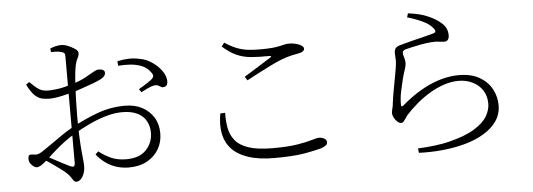

<svg xmlns="http://www.w3.org/2000/svg" viewBox="-51 -925 3103 1117"><g transform="rotate(-5 1500.0 -366.5)"><path d="M666 -22Q633 -22 600 -31Q567 -40 536.5 -60.5Q506 -81 479 -114L496 -131Q527 -106 565.5 -88.5Q604 -71 655 -71Q732 -71 771.5 -112.5Q811 -154 811 -213Q811 -251 794 -281.5Q777 -312 742.5 -329Q708 -346 654 -346Q608 -346 557.5 -331Q507 -316 458.5 -293Q410 -270 367 -244Q339 -228 309.5 -206Q280 -184 252 -159.5Q224 -135 198 -111Q171 -86 157 -78Q143 -70 133 -70Q125 -70 118 -74.5Q111 -79 104 -86Q95 -95 91.5 -103.5Q88 -112 88 -122Q88 -137 93 -142.5Q98 -148 113 -146Q135 -142 146 -145.5Q157 -149 170 -157Q190 -170 222.5 -193Q255 -216 292 -241.5Q329 -267 362 -285Q433 -324 511 -353Q589 -382 674 -382Q731 -382 773.5 -359.5Q816 -337 840.5 -297.5Q865 -258 865 -204Q865 -153 841 -112Q817 -71 772.5 -46.5Q728 -22 666 -22ZM355 34Q345 34 338.5 25.5Q332 17 324 4Q316 -9 300 -23Q289 -33 266.5 -49.5Q244 -66 219.5 -83.5Q195 -101 174 -112L188 -131Q207 -122 231.5 -108.5Q256 -95 281 -82Q306 -69 325 -60Q342 -52 348 -57Q354 -62 354 -77Q354 -113 354 -175.5Q354 -238 354 -333Q354 -378 354 -433.5Q354 -489 354 -542.5Q354 -596 354 -638Q354 -680 354 -696Q354 -711 350 -716.5Q346 -722 334 -725Q321 -729 306.5 -730Q292 -731 273 -730L270 -751Q285 -758 302 -762Q319 -766 336 -766Q353 -766 375 -757Q397 -748 414.5 -736Q432 -724 432 -712Q432 -696 423.5 -681Q415 -666 410 -643Q406 -625 402.5 -593.5Q399 -562 397 -522Q395 -482 393.5 -437.5Q392 -393 392 -348Q392 -270 394.5 -219.5Q397 -169 400 -137.5Q403 -106 405 -87Q407 -68 407 -52Q407 -30 400 -10.5Q393 9 381 21.5Q369 34 355 34ZM242 -461Q220 -461 198 -465.5Q176 -470 155 -490Q134 -510 112 -554L131 -568Q157 -542 173.5 -529.5Q190 -517 206.5 -512.5Q223 -508 249 -509Q266 -510 287 -512.5Q308 -515 332.5 -521Q357 -527 383 -535Q430 -550 459.5 -566.5Q489 -583 508 -594Q527 -605 539 -605Q546 -605 552.5 -604Q559 -603 564 -600.5Q569 -598 572 -594Q575 -590 575 -583Q575 -562 545 -547Q525 -537 496.5 -526.5Q468 -516 438.5 -506Q409 -496 385 -488Q367 -484 340.5 -477Q314 -470 287.5 -465.5Q261 -461 242 -461ZM912 -471Q901 -468 893.5 -472.5Q886 -477 877 -482Q868 -487 850 -484Q838 -482 814.5 -471Q791 -460 776 -452L764 -471Q775 -477 791 -487Q807 -497 822.5 -507.5Q838 -518 845 -525Q853 -534 853 -541.5Q853 -549 845 -560Q824 -590 793 -602.5Q762 -615 726.5 -617.5Q691 -620 655 -617L653 -644Q692 -652 722 -652.5Q752 -653 784 -646Q820 -640 853.5 -617.5Q887 -595 908.5 -565.5Q930 -536 932 -506Q933 -493 928 -483Q923 -473 912 -471Z M1515 -3Q1423 -3 1361 -24Q1299 -45 1265 -82.5Q1231 -120 1221 -172.5Q1211 -225 1223 -289L1251 -290Q1250 -243 1257.5 -202Q1265 -161 1290 -129Q1315 -97 1367.5 -79Q1420 -61 1509 -61Q1598 -61 1653.5 -70Q1709 -79 1739 -88.5Q1769 -98 1782 -98Q1793 -98 1803.5 -94.5Q1814 -91 1820.5 -84.5Q1827 -78 1827 -69Q1827 -58 1818.5 -50.5Q1810 -43 1790 -36Q1757 -26 1690.5 -14.5Q1624 -3 1515 -3ZM1383 -489Q1423 -514 1467 -541Q1511 -568 1540 -587Q1555 -597 1535 -597Q1475 -596 1429.5 -600Q1384 -604 1345 -621.5Q1306 -639 1265 -676L1281 -697Q1318 -673 1349.5 -660.5Q1381 -648 1413.5 -644Q1446 -640 1485 -640Q1528 -640 1556 -642.5Q1584 -645 1602 -649.5Q1620 -654 1633 -656.5Q1646 -659 1659 -659Q1672 -659 1686.5 -656Q1701 -653 1713 -648.5Q1725 -644 1733 -637Q1741 -630 1741 -623Q1741 -604 1710 -598Q1690 -594 1665.5 -589Q1641 -584 1602 -569Q1578 -560 1542 -542Q1506 -524 1468 -504.5Q1430 -485 1397 -467Z M2351 14Q2403 12 2453.5 5.5Q2504 -1 2538 -10Q2632 -34 2685 -67Q2738 -100 2759.5 -137Q2781 -174 2781 -210Q2781 -256 2759 -289Q2737 -322 2700 -339.5Q2663 -357 2620 -357Q2578 -357 2535.5 -343Q2493 -329 2452.5 -305Q2412 -281 2375 -250Q2338 -219 2306 -184Q2301 -177 2294.5 -167Q2288 -157 2281.5 -149.5Q2275 -142 2267 -142Q2252 -142 2237 -160Q2229 -169 2223.5 -181.5Q2218 -194 2218 -202Q2218 -214 2222.5 -230Q2227 -246 2228 -262Q2232 -294 2238.5 -330Q2245 -366 2251.5 -400.5Q2258 -435 2262 -459Q2268 -493 2266.5 -515.5Q2265 -538 2265 -553Q2265 -568 2273 -578.5Q2281 -589 2305 -595Q2332 -603 2369 -612Q2406 -621 2442 -630Q2478 -639 2499 -645Q2523 -653 2499 -678Q2480 -701 2440 -719.5Q2400 -738 2354 -751L2361 -774Q2430 -765 2470 -748Q2510 -731 2536 -712Q2566 -690 2576 -670Q2586 -650 2586 -627Q2586 -609 2578.5 -600Q2571 -591 2556 -591Q2545 -591 2537 -592.5Q2529 -594 2518 -595Q2507 -596 2485 -595Q2456 -593 2425 -587.5Q2394 -582 2369 -576Q2344 -570 2331 -567Q2320 -564 2315.5 -559Q2311 -554 2311 -546Q2311 -538 2316.5 -520.5Q2322 -503 2322 -490Q2322 -472 2314.5 -450.5Q2307 -429 2300 -403Q2291 -368 2282.5 -328Q2274 -288 2274 -248Q2274 -231 2288 -242Q2333 -281 2377 -309Q2421 -337 2463.5 -355Q2506 -373 2546.5 -381.5Q2587 -390 2623 -390Q2697 -390 2745 -362Q2793 -334 2816.5 -289.5Q2840 -245 2840 -196Q2840 -143 2811.5 -102.5Q2783 -62 2734 -33Q2685 -4 2622 13Q2559 30 2490 36.5Q2421 43 2354 40Z"/></g></svg>

Font: Noto Serif SC ExtraLight Light
Style: Regular
Weight: 300
Version: Version 2.002-H1;hotconv 1.1.0;makeotfexe 2.6.0